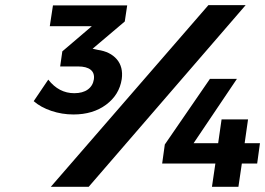

<svg xmlns="http://www.w3.org/2000/svg" viewBox="-20 -720 1022 740"><path d="M109.9 -330.1 166 -413.1Q207 -360.8 266.1 -360.8Q298.8 -360.8 318.4 -375Q337.9 -389.2 341.8 -414.1Q345.2 -438.5 329.3 -451.2Q313.5 -463.9 280.8 -463.9H211.9L220.2 -522L334 -619.1H171.9L184.1 -699.2H470.2L460.9 -637.2L336.9 -532.2L356.9 -527.8Q404.8 -521 430.2 -491.5Q455.6 -461.9 449.2 -415Q439.9 -354.5 389.2 -316.7Q338.4 -278.8 263.2 -278.8Q218.8 -278.8 177.7 -292.7Q136.7 -306.6 109.9 -330.1ZM175.8 0 783.2 -700.2H926.8L321.8 0ZM605 -89.8 615.2 -163.1 789.1 -416H893.1L726.1 -168H820.8L834 -259.8H936L922.9 -168H981.9L971.2 -89.8H912.1L898.9 0H796.9L810.1 -89.8Z"/></svg>

Font: Trueno SemiBold
Style: Italic
Weight: 600
Designer: Julieta Ulanovsky
Foundry: Julieta Ulanovsky
Version: Version 3.001b | FøM Fix